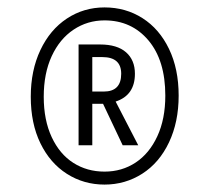

<svg xmlns="http://www.w3.org/2000/svg" viewBox="-20 -756 564 518"><path d="M462 -498Q462 -427 436 -372Q410 -317 364 -287.5Q318 -258 262 -258Q206 -258 160.5 -287Q115 -316 89 -369.5Q63 -423 63 -495Q63 -566 89 -621Q115 -676 160.5 -706Q206 -736 262 -736Q319 -736 364.5 -707Q410 -678 436 -624Q462 -570 462 -498ZM426 -498Q426 -593 380.5 -647Q335 -701 262 -701Q216 -701 178.5 -676Q141 -651 119.5 -604.5Q98 -558 98 -495Q98 -432 119.5 -386Q141 -340 178 -316.5Q215 -293 262 -293Q309 -293 346 -317.5Q383 -342 404.5 -388.5Q426 -435 426 -498ZM292 -482 353 -364H311L258 -476H229V-364H192V-636H250Q296 -636 320 -615Q344 -594 344 -557Q344 -499 292 -482ZM229 -509H260Q307 -509 307 -557Q307 -602 256 -602H229Z"/></svg>

Font: Fira Sans Extra Condensed Light
Style: Regular
Weight: 300
Width: 1
Designer: Carrois Corporate & Edenspiekermann AG
Foundry: Carrois Corporate GbR & Edenspiekermann AG
Version: Version 4.203